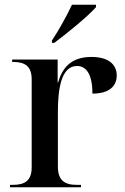

<svg xmlns="http://www.w3.org/2000/svg" viewBox="-20 -786 525 806"><path d="M198 -616V-606H208C263 -647 353 -721 383 -756V-766H282C261 -721 227 -659 198 -616ZM22 0H320V-10H302C251 -10 223 -29 223 -87V-317C223 -406 235 -509 303 -509C338 -509 368 -481 368 -393C438 -393 470 -424 470 -469C470 -518 432 -547 364 -547C273 -547 240 -495 224 -440H222V-536H31V-526H34C85 -526 113 -508 113 -453V-84C113 -28 85 -10 34 -10H22Z"/></svg>

Font: Noto Serif Display Medium
Style: Regular
Weight: 500
Designer: Monotype Design Team
Foundry: Monotype Imaging Inc.
Version: Version 2.009